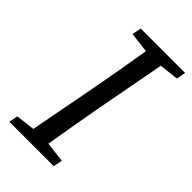

<svg xmlns="http://www.w3.org/2000/svg" viewBox="-207 -740 810 810"><g transform="rotate(45 197.5 -335.0)"><path d="M122 -629 130 -670H395L387 -629L301 -619L243 -310Q231 -246 220 -181Q209 -116 198 -51L289 -40L281 0H16L24 -40L109 -50L168 -360Q192 -489 213 -618Z"/></g></svg>

Font: Source Serif Pro
Style: Italic
Weight: 400
Italic angle: -12°
Designer: Frank Grießhammer
Foundry: Adobe Systems Incorporated
Version: Version 3.001;hotconv 1.0.111;makeotfexe 2.5.65597